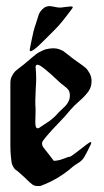

<svg xmlns="http://www.w3.org/2000/svg" viewBox="-20 -620 347 640"><path d="M179.7 -594.7Q184.6 -594.7 198.2 -596.7Q211.9 -598.6 215.8 -598.6Q222.7 -598.6 222.7 -595.7L220.7 -591.8Q182.6 -540 163.1 -521.5Q158.2 -516.6 147.5 -505.9Q136.7 -495.1 127.9 -486.3Q119.1 -477.5 109.4 -468.3Q99.6 -459 92.3 -454.1Q85 -449.2 82 -449.2Q79.1 -449.2 79.1 -453.1Q79.1 -457 80.1 -460Q83 -473.6 85.9 -488.8Q88.9 -503.9 91.8 -515.6Q94.7 -527.3 99.6 -541Q101.6 -545.9 104.5 -556.6Q107.4 -567.4 109.4 -572.3Q111.3 -577.1 116.2 -583.5Q121.1 -589.8 127.9 -594.7Q135.7 -599.6 145.5 -599.6Q150.4 -599.6 161.6 -597.2Q172.9 -594.7 179.7 -594.7ZM111.3 -194.3Q118.2 -199.2 128.9 -206.1Q139.6 -212.9 144.5 -216.3Q149.4 -219.7 156.7 -226.1Q164.1 -232.4 170.9 -240.2Q175.8 -246.1 185.1 -254.4Q194.3 -262.7 199.2 -268.1Q204.1 -273.4 208.5 -282.2Q212.9 -291 212.9 -300.8Q212.9 -312.5 209 -318.8Q205.1 -325.2 193.4 -334Q181.6 -342.8 176.8 -347.7Q117.2 -404.3 105.5 -404.3Q98.6 -404.3 98.6 -396.5Q98.6 -395.5 99.1 -390.6Q99.6 -385.7 100.1 -377.4Q100.6 -369.1 100.6 -358.4Q100.6 -345.7 99.1 -322.3Q97.7 -298.8 97.7 -286.1Q97.7 -267.6 98.6 -257.8V-249Q98.6 -243.2 98.1 -230Q97.7 -216.8 97.7 -211.9Q97.7 -192.4 105.5 -192.4Q109.4 -192.4 111.3 -194.3ZM215.8 -254.9Q200.2 -235.4 169.9 -204.1Q139.6 -172.9 123 -150.4Q120.1 -146.5 120.1 -140.6Q120.1 -135.7 123.5 -130.4Q127 -125 132.3 -118.7Q137.7 -112.3 140.6 -108.4Q142.6 -105.5 159.2 -84Q173.8 -84 191.4 -90.8Q209 -97.7 215.8 -98.6Q223.6 -103.5 239.3 -115.7Q254.9 -127.9 267.1 -137.2Q279.3 -146.5 282.2 -146.5Q284.2 -146.5 284.2 -143.6L282.2 -137.7Q266.6 -105.5 259.8 -94.7Q252.9 -84 240.7 -76.7Q228.5 -69.3 221.7 -63.5Q173.8 -21.5 114.3 0H103.5Q94.7 0 87.4 -5.4Q80.1 -10.7 69.3 -21.5Q58.6 -32.2 53.7 -36.1Q48.8 -41 41 -47.4Q33.2 -53.7 30.8 -55.2Q28.3 -56.6 23.9 -64.5Q19.5 -72.3 18.6 -78.6Q17.6 -85 16.1 -100.6Q14.6 -116.2 14.6 -135.3Q14.6 -154.3 14.6 -185.5V-344.7Q14.6 -356.4 20 -366.7Q25.4 -377 30.3 -381.8Q35.2 -386.7 48.8 -397Q62.5 -407.2 66.4 -411.1Q69.3 -413.1 77.6 -420.4Q85.9 -427.7 88.4 -429.7Q90.8 -431.6 98.1 -437.5Q105.5 -443.4 109.4 -445.3Q113.3 -447.3 120.1 -450.7Q127 -454.1 132.3 -455.6Q137.7 -457 144.5 -458Q151.4 -459 159.2 -459Q168.9 -459 178.2 -455.6Q187.5 -452.1 192.4 -448.7Q197.3 -445.3 207 -437.5Q216.8 -429.7 221.7 -425.8Q226.6 -421.9 242.2 -411.1Q257.8 -400.4 264.6 -394.5Q271.5 -388.7 278.3 -376.5Q285.2 -364.3 285.2 -349.6Q285.2 -330.1 274.9 -315.4Q264.6 -300.8 245.1 -283.7Q225.6 -266.6 215.8 -254.9Z"/></svg>

Font: Isabella
Style: Medium
Weight: 500
Designer: John Stracke
Version: Version 001.202